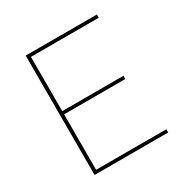

<svg xmlns="http://www.w3.org/2000/svg" viewBox="-161 -840 952 978"><g transform="rotate(-30 315.5 -351.0)"><path d="M119 -702H538V-683H139V-364H499V-345H139V-19H552V0H119Z"/></g></svg>

Font: Synthetic Thin
Style: Regular
Weight: 100
Designer: Santiago Orozco
Foundry: Typemade
Version: Version 2.000; ttfautohint (v1.8.4.7-5d5b)